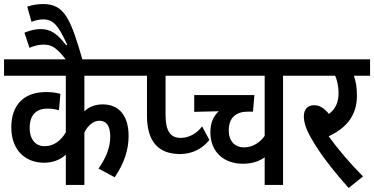

<svg xmlns="http://www.w3.org/2000/svg" viewBox="-20 -916 1853 951"><path d="M661 -541V-622H0V-541H306V-261C284 -222 248 -192 202 -192C159 -191 127 -222 127 -283C127 -345 158 -378 215 -378C236 -378 255 -375 272 -370L279 -451C259 -457 235 -460 208 -460C99 -460 36 -397 36 -285C36 -170 108 -110 198 -110C241 -110 278 -124 306 -150V0H398V-259C414 -294 443 -318 472 -318C507 -318 526 -293 526 -239C526 -182 503 -131 468 -81L548 -38C594 -105 617 -172 617 -243C617 -342 570 -399 489 -399C450 -399 420 -386 398 -365V-541Z M311 -615H390C330 -823 300 -896 193 -896C166 -896 138 -891 115 -883L136 -808C155 -815 174 -820 195 -820C245 -819 269 -790 313 -694L308 -692C262 -750 231 -772 181 -772C155 -772 127 -765 101 -754L126 -679C148 -689 172 -695 196 -695C237 -695 261 -680 311 -615Z M872 -153C932 -153 984 -180 1017 -223L981 -290C957 -257 917 -233 876 -233C826 -233 800 -263 800 -348V-541H938V-622H648V-541H708V-343C708 -210 769 -153 872 -153Z M1464 -541V-622H910V-541H1291V-243C1268 -210 1231 -186 1189 -186C1143 -186 1113 -217 1113 -270C1113 -333 1149 -363 1207 -363H1233L1240 -445H942V-362L1064 -365C1039 -344 1022 -309 1022 -261C1022 -164 1088 -105 1183 -105C1226 -105 1263 -116 1291 -137V0H1382V-541Z M1778 -42C1713 -108 1653 -178 1608 -241C1693 -281 1748 -341 1748 -443C1748 -481 1743 -511 1733 -541H1813V-622H1452V-541H1640C1650 -519 1657 -487 1657 -456C1657 -410 1642 -375 1609 -352C1586 -380 1563 -395 1536 -395C1504 -395 1485 -374 1485 -340C1485 -308 1497 -273 1524 -227C1564 -157 1624 -78 1707 15Z"/></svg>

Font: Noto Sans Devanagari Condensed Medium
Style: Regular
Weight: 500
Width: 3
Designer: Jelle Bosma - Monotype Design Team
Foundry: Monotype Imaging Inc.
Version: Version 2.004